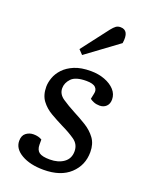

<svg xmlns="http://www.w3.org/2000/svg" viewBox="-147 -850 735 942"><g transform="rotate(20 220.5 -379.5)"><path d="M211 -44Q255 -44 283.5 -64.5Q312 -85 312 -123Q312 -160 281.5 -181Q251 -202 211 -221Q179 -237 147 -255.5Q115 -274 94 -302Q73 -330 73 -374Q73 -396 82 -421.5Q91 -447 112 -469.5Q133 -492 167.5 -506.5Q202 -521 253 -521Q293 -521 326 -508.5Q359 -496 378.5 -474.5Q398 -453 398 -425Q398 -402 384.5 -389Q371 -376 350 -376Q333 -376 319.5 -381.5Q306 -387 299 -393L305 -422Q310 -442 297 -455Q284 -468 249 -468Q193 -468 171 -445Q149 -422 149 -394Q149 -363 178.5 -343Q208 -323 246 -303Q279 -286 311.5 -266Q344 -246 365 -217.5Q386 -189 386 -146Q386 -77 337 -31.5Q288 14 199 14Q129 14 84 -12Q39 -38 39 -79Q39 -107 56 -120Q73 -133 95 -133Q121 -133 139 -122V-96Q139 -68 155 -56Q171 -44 211 -44ZM271 -744Q283 -759 292.5 -766Q302 -773 316 -773Q363 -773 352 -703L185 -580L163 -603Z"/></g></svg>

Font: Literata 12pt
Style: Italic
Weight: 400
Italic angle: -2°
Designer: Latin by Veronika Burian and Jose Scaglione. Greek by Irene Vlachou. Cyrillic by Vera Evstafieva
Foundry: TypeTogether
Version: Version 3.002